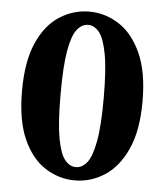

<svg xmlns="http://www.w3.org/2000/svg" viewBox="-49 -690 641 749"><g transform="rotate(5 271.0 -315.5)"><path d="M187 -315Q187 -203 198 -143Q209 -83 228 -60Q247 -37 271 -37Q295 -37 314 -60Q333 -83 344.5 -143.5Q356 -204 356 -315Q356 -427 344.5 -487.5Q333 -548 314 -571Q295 -594 271 -594Q247 -594 228 -571Q209 -548 198 -488Q187 -428 187 -315ZM271 -646Q333 -646 387 -611.5Q441 -577 474.5 -504Q508 -431 508 -315Q508 -200 474.5 -127Q441 -54 387 -19.5Q333 15 271 15Q209 15 155 -19.5Q101 -54 68.5 -127Q36 -200 36 -315Q36 -431 68.5 -504Q101 -577 155 -611.5Q209 -646 271 -646Z"/></g></svg>

Font: Source Serif Pro
Style: Bold
Weight: 700
Designer: Frank Grießhammer
Foundry: Adobe Systems Incorporated
Version: Version 3.001;hotconv 1.0.111;makeotfexe 2.5.65597